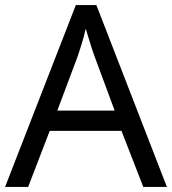

<svg xmlns="http://www.w3.org/2000/svg" viewBox="-20 -737 679 757"><path d="M545 0 459 -221H176L91 0H0L279 -717H360L638 0ZM352 -517Q349 -525 342 -546Q335 -567 328.5 -589.5Q322 -612 318 -624Q311 -593 302 -563.5Q293 -534 287 -517L206 -301H432Z"/></svg>

Font: Noto Sans Takri
Style: Regular
Weight: 400
Designer: Monotype Design Team
Foundry: Monotype Imaging Inc.
Version: Version 2.003; ttfautohint (v1.8.4.7-5d5b)